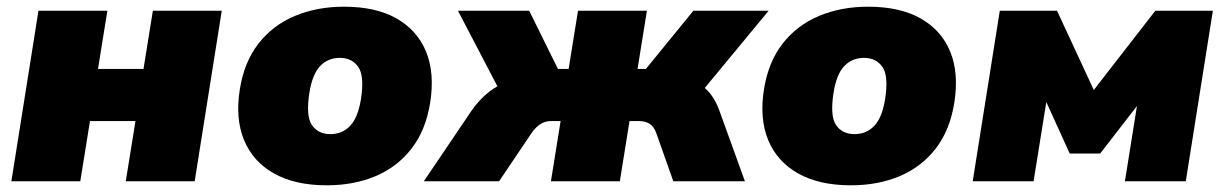

<svg xmlns="http://www.w3.org/2000/svg" viewBox="-20 -542 3659 574"><path d="M14 0 95 -510H301L273 -336H409L437 -510H643L562 0H356L385 -180H249L220 0Z M683 0ZM957 12Q862 12 799 -23.5Q736 -59 709.5 -123.5Q683 -188 697 -275Q710 -357 753 -412Q796 -467 862 -494.5Q928 -522 1008 -522Q1104 -522 1166 -486.5Q1228 -451 1254 -387Q1280 -323 1266 -235Q1253 -153 1210.5 -98Q1168 -43 1103 -15.5Q1038 12 957 12ZM968 -141Q1003 -141 1026.5 -165.5Q1050 -190 1059 -245Q1070 -315 1051 -342Q1032 -369 996 -369Q961 -369 937.5 -345Q914 -321 905 -265Q894 -195 912.5 -168Q931 -141 968 -141Z M1247 0 1391 -213Q1405 -233 1424.5 -252Q1444 -271 1467 -284L1349 -510H1562L1648 -336H1680L1708 -510H1914L1886 -336H1911L2053 -510H2278L2087 -279Q2102 -266 2112.5 -249Q2123 -232 2130 -213L2207 0H1993L1942 -144Q1935 -164 1922 -172Q1909 -180 1891 -180H1862L1833 0H1627L1656 -180H1626Q1594 -180 1569 -144L1472 0Z M2250 0ZM2524 12Q2429 12 2366 -23.5Q2303 -59 2276.5 -123.5Q2250 -188 2264 -275Q2277 -357 2320 -412Q2363 -467 2429 -494.5Q2495 -522 2575 -522Q2671 -522 2733 -486.5Q2795 -451 2821 -387Q2847 -323 2833 -235Q2820 -153 2777.5 -98Q2735 -43 2670 -15.5Q2605 12 2524 12ZM2535 -141Q2570 -141 2593.5 -165.5Q2617 -190 2626 -245Q2637 -315 2618 -342Q2599 -369 2563 -369Q2528 -369 2504.5 -345Q2481 -321 2472 -265Q2461 -195 2479.5 -168Q2498 -141 2535 -141Z M2888 0 2969 -510H3140L3250 -273L3434 -510H3606L3525 0H3343L3379 -225L3269 -83H3178L3108 -237L3070 0Z"/></svg>

Font: Winston Black
Style: Italic
Weight: 900
Italic angle: -9°
Designer: Original fonts by Vernon Adams / Changes by Cristiano Sobral
Foundry: VOriginal fonts by Vernon Adams / Changes by Cristiano Sobral
Version: Version 2.503;July 17, 2020;FontCreator 13.0.0.2655 64-bit